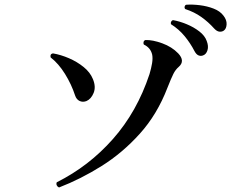

<svg xmlns="http://www.w3.org/2000/svg" viewBox="-20 -834 1040 849"><path d="M241 -5Q234 -8 231 -14.5Q228 -21 231 -28Q373 -99 479.5 -219.5Q586 -340 641 -506Q649 -533 652.5 -554.5Q656 -576 653 -592Q646 -623 616 -637Q613 -643 615 -649Q617 -655 623 -657Q655 -658 697.5 -642.5Q740 -627 768 -598Q800 -564 770 -538Q756 -526 746.5 -507Q737 -488 720 -445Q675 -328 598.5 -243Q522 -158 429.5 -100Q337 -42 241 -5ZM362 -387Q346 -381 332 -387.5Q318 -394 312 -412Q296 -461 267.5 -507Q239 -553 204 -580Q200 -595 214 -598Q249 -592 285 -576.5Q321 -561 350 -537.5Q379 -514 391 -484Q405 -450 394 -423Q383 -396 362 -387ZM878 -589Q868 -585 858 -589Q848 -593 840 -608Q822 -643 796.5 -674Q771 -705 736 -727Q734 -733 737 -738.5Q740 -744 745 -745Q774 -740 805.5 -727Q837 -714 861.5 -695Q886 -676 894 -653Q903 -630 897.5 -612Q892 -594 878 -589ZM970 -699Q962 -693 950.5 -694Q939 -695 927 -708Q901 -737 870 -759Q839 -781 799 -794Q795 -799 796.5 -805Q798 -811 803 -813Q831 -815 863.5 -811Q896 -807 924.5 -796Q953 -785 968 -765Q983 -746 982 -726.5Q981 -707 970 -699Z"/></svg>

Font: Zen Old Mincho SemiBold
Style: Regular
Weight: 600
Version: Version 1.500